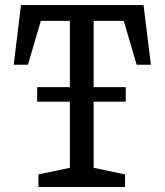

<svg xmlns="http://www.w3.org/2000/svg" viewBox="-20 -750 660 770"><path d="M129 -400.5H484.3V-342.2H129ZM134.2 -50.5 282.5 -81.8 260.2 -40.2V-682.8L283.5 -666.3L117 -666.2L148.8 -683.7L92 -490.3H35L64.3 -729.8H555.7L585 -490.3H528L471.2 -683.7L503 -666.2H340.3L355.5 -682.5V-40.2L333.2 -81.8L481.5 -50.5V0H134.2Z"/></svg>

Font: Monaspace Xenon Var ExtraLight
Style: Regular
Weight: 200
Designer: Riley Cran and the Lettermatic Team
Version: Version 1.200 (Monaspace Xenon Var)